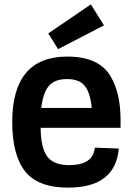

<svg xmlns="http://www.w3.org/2000/svg" viewBox="-20 -845 603 879"><path d="M292 14Q154 14 95 -60.5Q36 -135 36 -286Q36 -586 288 -586Q433 -586 486 -496Q532 -419 532 -296V-260H166Q167 -166 197 -127.5Q227 -89 296 -89Q407 -89 414 -169L524 -165Q508 14 292 14ZM169 -351H400Q394 -418 369 -450.5Q344 -483 287 -483Q230 -483 203.5 -451.5Q177 -420 169 -351ZM246 -620 201 -692 396 -825 456 -729Z"/></svg>

Font: Sintony
Style: Bold
Weight: 700
Designer: Eduardo Rodriguez Tunni
Foundry: Eduardo Rodriguez Tunni
Version: Version 1.001